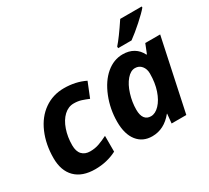

<svg xmlns="http://www.w3.org/2000/svg" viewBox="-149 -1011 1375 1265"><g transform="rotate(-30 538.5 -378.0)"><path d="M247.1 9.8Q148.9 9.8 96.4 -42.7Q43.9 -95.2 43.9 -190.9Q43.9 -294.4 80.3 -379.2Q116.7 -463.9 182.6 -510Q248.5 -556.2 333 -556.2Q421.9 -556.2 493.2 -521L448.2 -409.2Q421.9 -420.4 396.5 -428.7Q371.1 -437 338.9 -437Q297.4 -437 263.9 -405.8Q230.5 -374.5 211.7 -320.1Q192.9 -265.6 192.9 -203.1Q192.9 -156.2 215.1 -132.6Q237.3 -108.9 276.9 -108.9Q314 -108.9 345.7 -120.4Q377.4 -131.8 411.1 -148.9V-28.8Q336.9 9.8 247.1 9.8Z M681.2 9.8Q609.4 9.8 568.1 -42.2Q526.9 -94.2 526.9 -188Q526.9 -284.7 562 -372.3Q597.2 -460 654.3 -508.1Q711.4 -556.2 779.8 -556.2Q827.1 -556.2 861.6 -535.6Q896 -515.1 915 -476.1H918.9L946.8 -545.9H1060.1L943.8 0H832L838.9 -70.8H836.9Q771.5 9.8 681.2 9.8ZM738.8 -108.9Q772.5 -108.9 803.7 -141.6Q835 -174.3 854 -230.2Q873 -286.1 873 -356.9Q873 -391.6 854.2 -414.3Q835.4 -437 804.7 -437Q771.5 -437 741.5 -401.9Q711.4 -366.7 693.6 -309.1Q675.8 -251.5 675.8 -194.8Q675.8 -151.9 692.1 -130.4Q708.5 -108.9 738.8 -108.9ZM774.9 -618.2Q813.5 -661.1 883.3 -766.1H1046.9V-757.8Q1024.4 -730.5 971.7 -683.3Q918.9 -636.2 877 -606H774.9Z"/></g></svg>

Font: TypoPRO Open Sans
Style: Bold Italic
Weight: 700
Italic angle: -12°
Foundry: Ascender Corporation
Version: Version 1.10